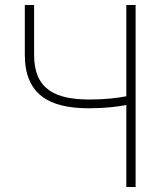

<svg xmlns="http://www.w3.org/2000/svg" viewBox="-20 -746 671 766"><path d="M484 0H521V-726H484V-362C449 -355 399 -349 338 -349C199 -349 116 -390 116 -528V-726H79V-528C79 -369 176 -314 334 -314C398 -314 447 -320 484 -327Z"/></svg>

Font: Source Han Sans JP VF
Style: Regular
Weight: 250
Designer: Ryoko NISHIZUKA 西塚涼子 (kana, bopomofo & ideographs); Paul D. Hunt (Latin, Greek & Cyrillic); Sandoll Communications 산돌커뮤니
Foundry: Adobe
Version: Version 2.004;hotconv 1.0.118;makeotfexe 2.5.65603